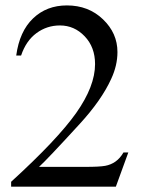

<svg xmlns="http://www.w3.org/2000/svg" viewBox="-20 -696 540 716"><path d="M458.5 -127.4 412.1 0H21.5V-18.1Q193.8 -175.3 264.2 -274.9Q334.5 -374.5 334.5 -457Q334.5 -520 295.9 -560.5Q257.3 -601.1 203.6 -601.1Q154.8 -601.1 116 -572.5Q77.1 -543.9 58.6 -488.8H40.5Q52.7 -579.1 103.3 -627.4Q153.8 -675.8 229.5 -675.8Q310.1 -675.8 364 -624Q418 -572.3 418 -502Q418 -451.7 394.5 -401.4Q358.4 -322.3 277.3 -233.9Q155.8 -101.1 125.5 -73.7H298.3Q351.1 -73.7 372.3 -77.6Q393.6 -81.5 410.6 -93.5Q427.7 -105.5 440.4 -127.4Z"/></svg>

Font: Jameel Khushkhat-L
Style: Regular
Weight: 400
Version: Version 3.5